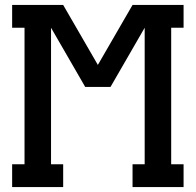

<svg xmlns="http://www.w3.org/2000/svg" viewBox="-20 -755 790 775"><path d="M29 0V-92H79V-643H29V-735H235L375 -493L515 -735H721V-643H671V-92H721V0H515V-92H564V-643L426 -404H324L186 -643V-92H235V0Z"/></svg>

Font: Iosevka Etoile Semibold
Style: Regular
Weight: 600
Designer: Belleve Invis
Foundry: Belleve Invis
Version: Version 22.1.2; ttfautohint (v1.8.4)